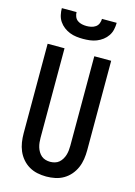

<svg xmlns="http://www.w3.org/2000/svg" viewBox="-141 -1028 781 1109"><g transform="rotate(15 250.0 -473.5)"><path d="M250 8Q223 8 196.5 2.5Q170 -3 147 -16.5Q124 -30 106.5 -50.5Q89 -71 78.5 -95.5Q68 -120 64 -146.5Q60 -173 60 -200V-735H161V-200Q161 -186 162.5 -172Q164 -158 168 -144.5Q172 -131 179.5 -118.5Q187 -106 197.5 -97Q208 -88 222 -84Q236 -80 250 -80Q264 -80 278 -84Q292 -88 302.5 -97Q313 -106 320.5 -118.5Q328 -131 332 -144.5Q336 -158 337.5 -172Q339 -186 339 -200V-735H440V-200Q440 -173 436 -146.5Q432 -120 421.5 -95.5Q411 -71 393.5 -50.5Q376 -30 353 -16.5Q330 -3 303.5 2.5Q277 8 250 8ZM250 -815Q230 -815 209.5 -817.5Q189 -820 170 -827.5Q151 -835 134.5 -847.5Q118 -860 106.5 -877Q95 -894 90.5 -914.5Q86 -935 86 -955H174Q174 -941 179.5 -927.5Q185 -914 196.5 -906Q208 -898 222 -895Q236 -892 250 -892Q264 -892 278 -895Q292 -898 303.5 -906Q315 -914 320.5 -927.5Q326 -941 326 -955H414Q414 -935 409.5 -914.5Q405 -894 393.5 -877Q382 -860 365.5 -847.5Q349 -835 330 -827.5Q311 -820 290.5 -817.5Q270 -815 250 -815Z"/></g></svg>

Font: Zed Mono Semibold
Style: Regular
Weight: 600
Monospace: yes
Designer: Belleve Invis
Foundry: Belleve Invis
Version: Version 1.0.0; ttfautohint (v1.8.4)